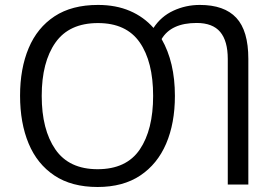

<svg xmlns="http://www.w3.org/2000/svg" viewBox="-20 -745 1113 775"><path d="M686 -357.9Q686 -247.6 650.6 -165Q615.2 -82.5 545.9 -36.4Q476.6 9.8 374 9.8Q269 9.8 199.5 -36.6Q129.9 -83 95.5 -165.8Q61 -248.5 61 -358.9Q61 -468.3 95.7 -550.8Q130.4 -633.3 200.2 -679.2Q270 -725.1 375.5 -725.1Q448.2 -725.1 504.4 -700.9Q560.5 -676.8 599.6 -632.3Q629.9 -678.7 679.9 -701.9Q730 -725.1 786.6 -725.1Q885.3 -725.1 933.8 -673.1Q982.4 -621.1 982.4 -507.3V0H899.4V-506.8Q899.4 -579.6 868.9 -616Q838.4 -652.3 773.9 -652.3Q670.9 -652.3 632.3 -587.4Q686 -494.1 686 -357.9ZM148.4 -357.9Q148.4 -221.7 203.6 -141.8Q258.8 -62 374 -62Q490.2 -62 544.2 -141.6Q598.1 -221.2 598.1 -357.9Q598.1 -496.1 543.9 -574Q489.7 -651.9 375.5 -651.9Q259.3 -651.9 203.9 -573.2Q148.4 -494.6 148.4 -357.9Z"/></svg>

Font: Open Sans
Style: Regular
Weight: 400
Designer: Monotype Design Team
Foundry: Monotype Imaging Inc.
Version: Version 3.000; ttfautohint (v1.8.4)